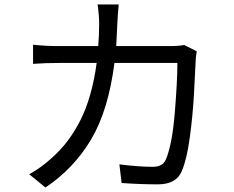

<svg xmlns="http://www.w3.org/2000/svg" viewBox="-20 -807 1040 854"><path d="M799 -607 855 -579Q850 -550 850 -530Q848 -478 842.5 -383.5Q837 -289 824 -194Q811 -99 789 -47Q765 13 682 13Q606 13 521 7L511 -76Q597 -65 660 -65Q704 -65 718 -98Q746 -165 757.5 -306Q769 -447 769 -527H489Q462 -315 384.5 -185.5Q307 -56 182 27L110 -32Q162 -60 212 -106Q287 -172 338 -273Q389 -374 410 -527H242Q182 -527 127 -523V-608Q184 -602 241 -602H417Q421 -650 421 -704Q421 -721 419 -744.5Q417 -768 414 -787H508Q506 -769 504.5 -746.5Q503 -724 502 -705Q500 -651 497 -602H735Q776 -602 799 -607Z"/></svg>

Font: Noto Sans CJK KR Regular (TTF)
Style: Regular
Weight: 400
Designer: Ryoko NISHIZUKA 西塚涼子 (kana & ideographs); Paul D. Hunt (Latin, Greek & Cyrillic); Wenlong ZHANG 张文龙 (bopomofo); Sandoll 
Foundry: Adobe Systems Incorporated
Version: Version 1.004;PS 1.004;hotconv 1.0.82;makeotf.lib2.5.63406